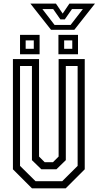

<svg xmlns="http://www.w3.org/2000/svg" viewBox="-20 -1020 534 1040"><path d="M153 0 50 -103V-700H191.5V-172L222 -141.5H267L297.5 -172V-700H439V-103L336 0ZM172.5 -38.5H317L400.5 -121.5V-662.5H336.5V-152.5L285.5 -103H204L153 -152.5V-662.5H88.5V-121.5ZM296.5 -726V-831H402.5V-726ZM88.5 -726V-831H194.5V-726ZM119 -755.5H163V-801H119ZM327.5 -755.5H371.5V-801H327.5ZM256.5 -858.5 144.5 -1000.5H283L319.5 -946.5L356 -1000.5H494.5L382.5 -858.5ZM275.5 -885H362.5L429 -971H370L331 -915H307L268 -971H209.5Z"/></svg>

Font: Tourney Condensed
Style: Regular
Weight: 400
Width: 3
Designer: Tyler Finck
Foundry: Etcetera Type Co
Version: Version 1.010; ttfautohint (v1.8.3)